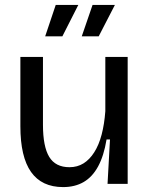

<svg xmlns="http://www.w3.org/2000/svg" viewBox="-20 -749 610 782"><path d="M237 13Q150 13 106.5 -48.5Q63 -110 63 -235V-517H155V-241Q155 -152 180.5 -110Q206 -68 263 -68Q295 -68 320 -83.5Q345 -99 364 -129Q383 -159 394 -201Q405 -243 409 -296V-517H500V-229V0H418L428 -181H414Q403 -114 379.5 -71Q356 -28 320.5 -7.5Q285 13 237 13ZM234 -601H164L207 -729H299ZM382 -601H313L357 -729H448Z"/></svg>

Font: Bricolage Grotesque 36pt
Style: Regular
Weight: 400
Designer: Mathieu Triay
Foundry: Atelier Triay
Version: Version 1.001;gftools[0.9.33.dev8+g029e19f]